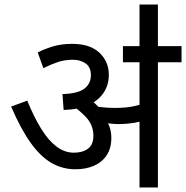

<svg xmlns="http://www.w3.org/2000/svg" viewBox="-20 -825 819 845"><path d="M675 -551V0H594V-551H521V-622H779V-551ZM298 -632Q376 -632 417.5 -593Q459 -554 459 -495Q459 -452 436.5 -417.5Q414 -383 370 -363Q326 -343 260 -341L255 -411Q323 -413 351.5 -435Q380 -457 380 -494Q380 -530 356.5 -546Q333 -562 302 -562Q265 -562 235 -552Q205 -542 171 -525L146 -594Q172 -608 210.5 -620Q249 -632 298 -632ZM470 -218Q470 -172 449 -141Q428 -110 392.5 -95Q357 -80 312 -80Q255 -80 206.5 -108Q158 -136 114.5 -197Q71 -258 29 -356L100 -382Q129 -311 160.5 -259.5Q192 -208 228 -180.5Q264 -153 305 -153Q343 -153 367 -170.5Q391 -188 391 -227Q391 -275 358 -310Q325 -345 278 -374L337 -377L380 -386Q394 -374 411 -357Q428 -340 438 -323L443 -304Q456 -285 463 -264Q470 -243 470 -218ZM486 -350Q534 -350 569 -357.5Q604 -365 651 -382V-310Q608 -291 573.5 -285Q539 -279 498 -279Q483 -279 463 -281.5Q443 -284 425.5 -287.5Q408 -291 400 -294L353 -350L359 -365Q388 -358 420 -354Q452 -350 486 -350ZM594 -615V-805H675V-615Z"/></svg>

Font: Noto Sans Ambassadori
Style: Regular
Weight: 400
Designer: Monotype Design Team
Foundry: Monotype Imaging Inc.
Version: Version 2.013